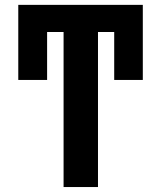

<svg xmlns="http://www.w3.org/2000/svg" viewBox="-20 -752 644 774"><path d="M236.3 -623H169.9V-429.7H53.7V-732.4H555.7V-429.7H440.4V-623H375V2H236.3Z"/></svg>

Font: Gen Shin Gothic Bold
Style: Bold
Weight: 700
Designer: [Source Han Sans]
Ryoko NISHIZUKA  (kana & ideographs); Paul D. Hunt (Latin, Greek & Cyrillic); Wenlong ZHANG  (bopomofo
Version: Version 1.002.20150607